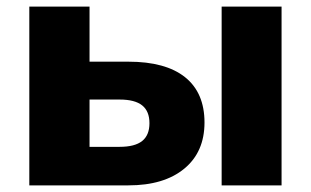

<svg xmlns="http://www.w3.org/2000/svg" viewBox="-20 -559 937 579"><path d="M68.4 -539.1H250V-373H367.2Q479.5 -373 538.1 -326.2Q596.7 -279.3 596.7 -189.5Q596.7 -100.6 535.6 -50.3Q474.6 0 367.2 0H68.4ZM340.8 -116.2Q386.7 -116.2 408.7 -133.8Q430.7 -151.4 430.7 -187.5Q430.7 -223.6 408.7 -241.2Q386.7 -258.8 340.8 -258.8H250V-116.2ZM648.4 -539.1H829.1V0H648.4Z"/></svg>

Font: Min Sans Black
Style: Regular
Weight: 900
Designer: Jinseong-Kim, NotoSansCJK, Nunito
Foundry: Jinseong-Kim
Version: Version 1.000